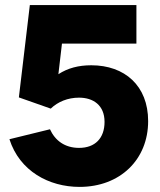

<svg xmlns="http://www.w3.org/2000/svg" viewBox="-20 -720 628 753"><path d="M292 13C451 13 561 -94 561 -245C561 -384 469 -464 338 -464C288 -464 246 -453 209 -429L223 -549H515V-700H97L54 -338L179 -294C207 -321 246 -337 290 -337C345 -337 390 -308 390 -242C390 -178 353 -140 290 -140C234 -140 196 -169 176 -213L17 -174C57 -49 172 13 292 13Z"/></svg>

Font: Fixel Text ExtraBold
Style: Regular
Weight: 800
Width: 4
Designer: AlfaBravo + MacPaw
Foundry: Kyrylo Tkachov, Marchela Mozhyna, Serhii Makarenko, Maria Weinstein, Zakhar Kryvoshyya
Version: Version 1.211